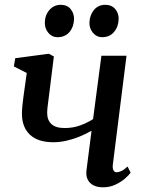

<svg xmlns="http://www.w3.org/2000/svg" viewBox="-20 -788 620 818"><path d="M209.5 -547.5 189.5 -386.5Q188 -373 186 -358.8Q184 -344.5 182.5 -331.2Q181 -318 181 -306.5Q181 -276.5 199 -259.5Q217 -242.5 255.5 -242.5Q290 -242.5 320.2 -253.2Q350.5 -264 376.5 -280.5L412 -550.5H519L461 -89Q458.5 -71 463.5 -62.5Q468.5 -54 476.5 -54Q485 -54 496.8 -59.2Q508.5 -64.5 523.5 -78.5L536.5 -52.5Q529.5 -42 512.5 -27.2Q495.5 -12.5 471.5 -1.2Q447.5 10 418.5 10Q394 10 377.2 1Q360.5 -8 353 -24.5Q345.5 -41 348.5 -63L370 -231Q346.5 -217.5 319.2 -206.2Q292 -195 263.5 -188.5Q235 -182 207.5 -182Q141.5 -182 107.5 -214.2Q73.5 -246.5 73.5 -303Q73.5 -319 75.5 -338.8Q77.5 -358.5 80.2 -378.5Q83 -398.5 85.5 -416L94 -477L39 -505L45 -540L188 -559ZM224.5 -629.5Q201.5 -629.5 186 -648Q170.5 -666.5 171 -691.5Q171.5 -723.5 190.5 -745.5Q209.5 -767.5 239 -767.5Q266 -767.5 280.8 -749.5Q295.5 -731.5 295.5 -708Q295 -675 276.5 -652.2Q258 -629.5 224.5 -629.5ZM414.5 -629.5Q392 -629.5 376.2 -648Q360.5 -666.5 361 -691.5Q362 -723.5 380.2 -745.5Q398.5 -767.5 428.5 -767.5Q455.5 -767.5 470.8 -749.5Q486 -731.5 485.5 -708Q485 -675 466.2 -652.2Q447.5 -629.5 414.5 -629.5Z"/></svg>

Font: Merriweather 36pt Medium
Style: Italic
Weight: 500
Italic angle: -7.8°
Version: Version 2.101